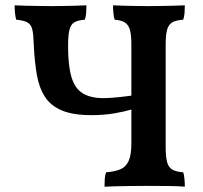

<svg xmlns="http://www.w3.org/2000/svg" viewBox="-20 -699 763 722"><path d="M373 3Q373 -13 374 -27Q375 -41 379 -51Q415 -54 435 -63.5Q455 -73 464.5 -95.5Q474 -118 474 -160V-530Q474 -568 468.5 -587Q463 -606 449.5 -614.5Q436 -623 411 -625Q408 -635 406.5 -649.5Q405 -664 405 -679Q422 -678 445 -677.5Q468 -677 493 -676.5Q518 -676 540 -676Q562 -676 585.5 -676.5Q609 -677 632.5 -677.5Q656 -678 675 -679Q675 -664 674 -650.5Q673 -637 669 -625Q642 -623 628 -615Q614 -607 608.5 -587.5Q603 -568 603 -530V-146Q603 -109 608.5 -89Q614 -69 628.5 -61Q643 -53 669 -51Q672 -42 673.5 -27.5Q675 -13 675 3Q655 1 614.5 0.5Q574 0 529 0Q500 0 470 0.5Q440 1 415 1.5Q390 2 373 3ZM324 -266Q255 -266 213 -283.5Q171 -301 149 -335Q127 -369 118.5 -418Q110 -467 107 -530Q106 -567 102 -586Q98 -605 85 -613.5Q72 -622 41 -625Q38 -635 36.5 -649.5Q35 -664 35 -679Q52 -678 76.5 -677.5Q101 -677 126.5 -676.5Q152 -676 173 -676Q195 -676 218 -676.5Q241 -677 263.5 -677.5Q286 -678 305 -679Q305 -664 304 -650.5Q303 -637 299 -625Q273 -623 259.5 -615Q246 -607 241 -586.5Q236 -566 236 -525Q236 -453 248.5 -410Q261 -367 290.5 -348.5Q320 -330 369 -330Q389 -330 420 -333Q451 -336 478 -340V-288Q447 -279 408.5 -272.5Q370 -266 324 -266Z"/></svg>

Font: Vollkorn SemiBold
Style: Regular
Weight: 600
Designer: Friedrich Althausen
Foundry: Friedrich Althausen
Version: Version 5.000